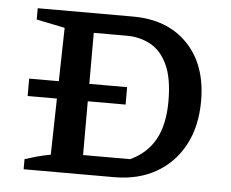

<svg xmlns="http://www.w3.org/2000/svg" viewBox="-43 -577 754 626"><g transform="rotate(5 333.5 -263.5)"><path d="M368 -527Q481 -527 547 -458.5Q613 -390 613 -272Q613 -189 580.5 -128Q548 -67 489.5 -33.5Q431 0 352 0H56V-33Q74 -39 93.5 -44.5Q113 -50 140 -55L149 -471L56 -490V-527ZM399 -63Q453 -88 480 -136.5Q507 -185 507 -262Q507 -337 486.5 -381Q466 -425 431 -444Q396 -463 353 -463H245V-63ZM48.2 -296H368.8V-239H48.2Z"/></g></svg>

Font: Piazzolla SC Medium
Style: Regular
Weight: 500
Designer: Juan Pablo del Peral
Foundry: Huerta Tipografica
Version: Version 1.330